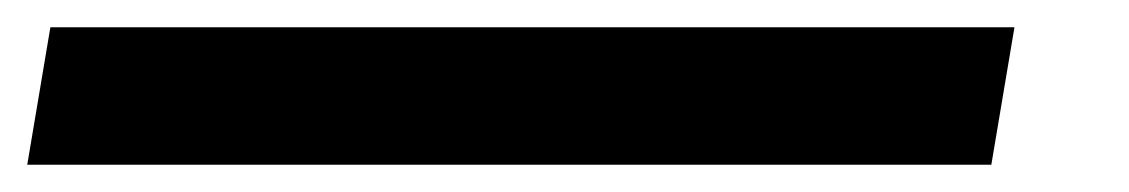

<svg xmlns="http://www.w3.org/2000/svg" viewBox="-83 55 829 141"><path d="M-63 176 -46 75H662L645 176Z"/></svg>

Font: Georama SemiBold
Style: Italic
Weight: 600
Italic angle: -9°
Designer: Jean-Baptiste Levee
Foundry: Production Type
Version: Version 1.000